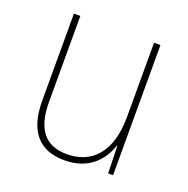

<svg xmlns="http://www.w3.org/2000/svg" viewBox="-102 -625 717 732"><g transform="rotate(20 256.5 -259.0)"><path d="M428 -528H402V-227C402 -82 334 -15 234 -15C150 -15 103 -65 103 -179V-528H77V-174C77 -53 130 10 233 10C335 10 383 -51 403 -111H405L408 0H428Z"/></g></svg>

Font: Noto Sans Arabic SemCond Thin
Style: Regular
Weight: 100
Width: 4
Designer: Monotype Design Team, Nadine Chahine, Nizar Qandah and Khaled Hosny
Foundry: Monotype Imaging Inc.
Version: Version 2.012